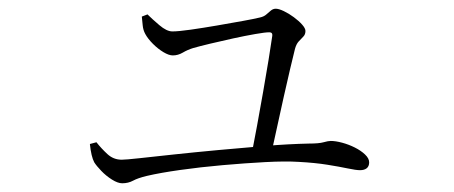

<svg xmlns="http://www.w3.org/2000/svg" viewBox="-20 -468 1040 440"><path d="M556 -111Q562 -141 569 -179.5Q576 -218 583 -257.5Q590 -297 595.5 -331Q601 -365 604 -386Q605 -394 597 -394Q588 -394 565 -390Q542 -386 514.5 -380Q487 -374 462 -368Q437 -362 423 -358Q410 -354 399 -347.5Q388 -341 376 -341Q367 -341 354.5 -348.5Q342 -356 330.5 -367.5Q319 -379 313 -390Q308 -399 307 -410Q306 -421 305 -430L318 -435Q328 -425 345 -410.5Q362 -396 375 -396Q389 -396 417 -400Q445 -404 477 -409.5Q509 -415 536.5 -420Q564 -425 576 -428Q585 -430 590.5 -435Q596 -440 601 -444Q606 -448 612 -448Q619 -448 630.5 -442.5Q642 -437 653.5 -428.5Q665 -420 672.5 -411.5Q680 -403 680 -397Q680 -389 675 -384Q670 -379 664.5 -373Q659 -367 656 -356Q652 -340 645 -310.5Q638 -281 630 -245Q622 -209 614.5 -174.5Q607 -140 601 -113ZM260 -48Q250 -48 236.5 -56.5Q223 -65 212 -76.5Q201 -88 196 -96Q189 -109 186 -138L201 -142Q212 -128 226 -115Q240 -102 259 -102Q268 -102 300 -105.5Q332 -109 378.5 -114Q425 -119 479 -124Q533 -129 587 -133.5Q641 -138 688 -139Q711 -139 721.5 -142Q732 -145 738 -145Q749 -145 764 -141Q779 -137 793 -130Q807 -123 816.5 -114Q826 -105 826 -96Q826 -87 820.5 -82.5Q815 -78 805 -78Q796 -78 777 -82Q758 -86 730 -90.5Q702 -95 665 -97Q634 -99 587.5 -96.5Q541 -94 490 -89.5Q439 -85 393 -78.5Q347 -72 317 -65Q296 -60 285 -54Q274 -48 260 -48Z"/></svg>

Font: Noto Serif SC ExtraLight ExtraLight
Style: Regular
Weight: 250
Version: Version 2.002-H1;hotconv 1.1.0;makeotfexe 2.6.0